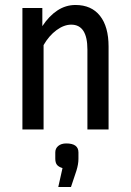

<svg xmlns="http://www.w3.org/2000/svg" viewBox="-20 -520 526 771"><path d="M416 -333V0H331V-321Q331 -421 266 -421Q237 -421 207 -399Q177 -377 155 -339V0H70V-488H150V-415Q177 -456 210.5 -478Q244 -500 283 -500Q347 -500 381.5 -456.5Q416 -413 416 -333ZM295 92V118Q295 139 287 165L265 231H214L231 155Q215 150 208.5 141.5Q202 133 202 117V92Q202 76 214 66Q226 56 246 56Q295 56 295 92Z"/></svg>

Font: Ropa Sans
Style: Regular
Weight: 400
Designer: Botio Nikoltchev
Foundry: Botio Nikoltchev
Version: Version 1.100